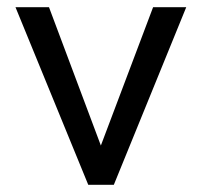

<svg xmlns="http://www.w3.org/2000/svg" viewBox="-20 -513 561 533"><path d="M23 -493H116L260 -109L405 -493H497L296 0H225Z"/></svg>

Font: HK Grotesk
Style: Regular
Weight: 400
Designer: Alfredo Marco Pradil
Foundry: Hanken Design Co.
Version: Version 3.001